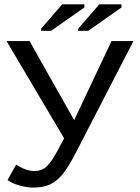

<svg xmlns="http://www.w3.org/2000/svg" viewBox="-20 -846 640 876"><path d="M132.8 9.8Q102.5 9.8 69.6 0.5Q36.6 -8.8 14.2 -24.4L53.7 -94.7Q99.6 -65.9 134.8 -65.9Q153.3 -65.9 167.5 -70.8Q181.6 -75.7 194.8 -88.6Q208 -101.6 221.9 -123Q235.8 -144.5 272.5 -214.8L9.8 -658.7H114.7L318.4 -297.9L488.8 -658.7H588.9L329.1 -155.3Q291 -81.1 264.6 -49.8Q238.3 -18.6 207.8 -4.4Q177.2 9.8 132.8 9.8ZM167.5 -705.6V-715.3L263.7 -826.2H364.7V-812L213.4 -705.6ZM336.9 -705.6V-715.3L433.1 -826.2H534.2V-812L382.8 -705.6Z"/></svg>

Font: Liberation Mono
Style: Regular
Weight: 400
Monospace: yes
Designer: Steve Matteson
Foundry: Ascender Corporation
Version: Version 2.1.5